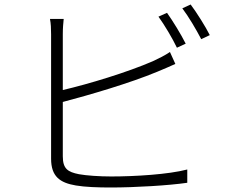

<svg xmlns="http://www.w3.org/2000/svg" viewBox="-20 -825 1040 853"><path d="M722 -768 684 -751C711 -714 747 -653 766 -613L805 -631C784 -673 747 -733 722 -768ZM827 -805 790 -788C818 -751 851 -695 874 -651L912 -669C893 -707 854 -769 827 -805ZM263 -741H202C206 -721 207 -698 207 -673C207 -625 207 -205 207 -120C207 -41 246 -13 317 -1C357 6 416 8 472 8C580 8 730 -1 812 -13V-72C728 -50 580 -41 474 -41C422 -41 364 -45 331 -51C281 -61 259 -75 259 -131V-372C377 -403 558 -456 678 -506C706 -517 736 -531 759 -541L735 -594C713 -579 687 -566 659 -553C546 -504 375 -452 259 -425V-673C259 -701 261 -721 263 -741Z"/></svg>

Font: Noto Sans KR Light
Style: Regular
Weight: 300
Designer: Ryoko NISHIZUKA 西塚涼子 (kana, bopomofo & ideographs); Paul D. Hunt (Latin, Greek & Cyrillic); Sandoll Communications 산돌커뮤니
Foundry: Adobe
Version: Version 2.004;hotconv 1.0.118;makeotfexe 2.5.65603